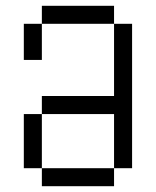

<svg xmlns="http://www.w3.org/2000/svg" viewBox="-20 -645 540 665"><path d="M125 -62.5V0H375V-62.5ZM125 -62.5V-250H62.5V-62.5ZM375 -62.5H437.5Q437.5 -62.5 437.5 -562.5H375Q375 -562.5 375 -312.5H125V-250H375ZM62.5 -562.5Q62.5 -562.5 62.5 -437.5H125Q125 -437.5 125 -562.5ZM125 -562.5H375V-625H125Z"/></svg>

Font: BFUnifontExMono
Style: Regular
Weight: 500
Version: Version 15.0.06